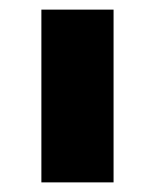

<svg xmlns="http://www.w3.org/2000/svg" viewBox="-20 -630 322 399"><path d="M66 -610H216V-251H66Z"/></svg>

Font: IBM Plex Sans Hebrew
Style: Bold
Weight: 700
Designer: Mike Abbink, Paul van der Laan, Pieter van Rosmalen, Yanek Iontef
Foundry: Bold Monday
Version: Version 1.2